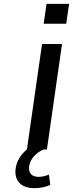

<svg xmlns="http://www.w3.org/2000/svg" viewBox="-20 -764 373 981"><path d="M219.7 0 296.9 -539.1H194.8L117.7 -1C85.9 25.9 65.4 59.6 60.1 95.7C51.3 158.7 87.4 197.3 154.3 197.3C186.5 197.3 212.4 191.9 236.8 180.7L230 127.9C210.4 136.2 193.4 139.6 176.3 139.6C144 139.6 124 121.1 128.9 85C134.3 46.4 166.5 15.1 202.1 0ZM318.4 -642.6 333 -744.1H217.8L203.1 -642.6Z"/></svg>

Font: Winston
Style: Italic
Weight: 400
Italic angle: -8.13011°
Designer: Vernon Adams, Kim Jin-seong, David Berlow, Cristiano Sobral
Foundry: The Winston Project Authors
Version: Version 3.004